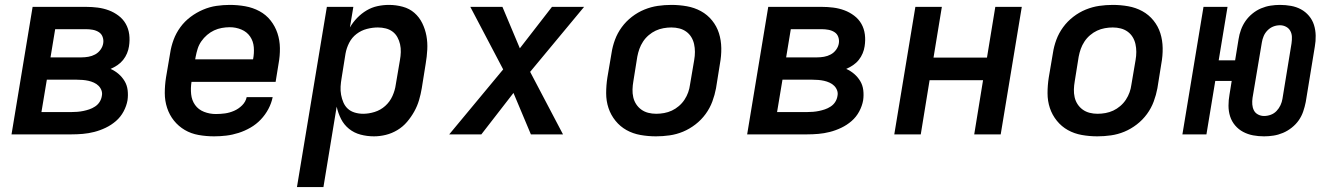

<svg xmlns="http://www.w3.org/2000/svg" viewBox="-20 -548 5440 783"><path d="M27 0 113 -520H331Q355 -520 378.5 -517Q402 -514 423.5 -506Q445 -498 463.5 -484Q482 -470 493 -450.5Q504 -431 507 -407.5Q510 -384 506 -359Q504 -345 498 -330.5Q492 -316 482 -303.5Q472 -291 458.5 -282Q445 -273 431 -267Q449 -259 463.5 -246.5Q478 -234 488 -217.5Q498 -201 500.5 -180.5Q503 -160 500 -139Q496 -116 484 -93.5Q472 -71 453 -54.5Q434 -38 411 -27Q388 -16 364.5 -10Q341 -4 317.5 -2Q294 0 271 0ZM186 -314H312Q326 -314 340.5 -316.5Q355 -319 368 -326Q381 -333 390 -345.5Q399 -358 401 -372Q403 -385 398.5 -397.5Q394 -410 383 -417Q372 -424 358.5 -426.5Q345 -429 331 -429H205ZM149 -91H271Q283 -91 295.5 -92Q308 -93 320 -95.5Q332 -98 344 -102Q356 -106 367.5 -113.5Q379 -121 386 -132Q393 -143 395 -155Q398 -168 394 -179Q390 -190 382 -198Q374 -206 363 -211Q352 -216 340.5 -218.5Q329 -221 317 -222Q305 -223 293 -223H171Z M853 8Q821 8 790 2.5Q759 -3 733.5 -18Q708 -33 689.5 -56Q671 -79 661.5 -108Q652 -137 652 -168.5Q652 -200 657 -232L674 -332Q678 -359 688 -386Q698 -413 715.5 -437Q733 -461 757 -479Q781 -497 808 -508.5Q835 -520 862.5 -524Q890 -528 917 -528Q949 -528 980 -522.5Q1011 -517 1038 -502.5Q1065 -488 1083.5 -464.5Q1102 -441 1111.5 -412.5Q1121 -384 1121.5 -352Q1122 -320 1116 -288L1104 -214H761Q757 -189 759.5 -164Q762 -139 775.5 -120Q789 -101 812 -92Q835 -83 860 -83Q879 -83 897.5 -85.5Q916 -88 934.5 -96Q953 -104 967.5 -118.5Q982 -133 986 -152H1092Q1087 -127 1074.5 -103.5Q1062 -80 1043.5 -60.5Q1025 -41 1001.5 -27.5Q978 -14 953 -6Q928 2 903 5Q878 8 853 8ZM776 -306H1012Q1017 -331 1015 -355.5Q1013 -380 1000 -399Q987 -418 964.5 -427.5Q942 -437 917 -437Q901 -437 884.5 -434Q868 -431 853 -424Q838 -417 824.5 -405.5Q811 -394 801 -379.5Q791 -365 786 -349Q781 -333 778 -317Z M1191 215 1313 -520H1421L1407 -436Q1419 -457 1436.5 -475Q1454 -493 1475 -505.5Q1496 -518 1519.5 -523Q1543 -528 1566 -528Q1595 -528 1622.5 -520.5Q1650 -513 1670 -495.5Q1690 -478 1702 -453.5Q1714 -429 1719 -402Q1724 -375 1722.5 -346Q1721 -317 1716 -288L1700 -188Q1696 -164 1689 -140Q1682 -116 1669.5 -93.5Q1657 -71 1640 -51Q1623 -31 1600.5 -17.5Q1578 -4 1553.5 2Q1529 8 1505 8Q1477 8 1450.5 1Q1424 -6 1403.5 -22.5Q1383 -39 1371 -62.5Q1359 -86 1353 -113L1299 215ZM1461 -84Q1484 -84 1508 -91.5Q1532 -99 1551 -116Q1570 -133 1580.5 -156.5Q1591 -180 1594 -203L1611 -303Q1614 -319 1614.5 -335.5Q1615 -352 1611.5 -367.5Q1608 -383 1600.5 -396.5Q1593 -410 1581 -419Q1569 -428 1553.5 -432Q1538 -436 1521 -436Q1499 -436 1476 -430Q1453 -424 1434 -409.5Q1415 -395 1404 -373.5Q1393 -352 1389 -329L1373 -229Q1370 -212 1369 -195Q1368 -178 1371 -161.5Q1374 -145 1380.5 -130Q1387 -115 1398.5 -104.5Q1410 -94 1426.5 -89Q1443 -84 1461 -84Z M1812 0 2032 -265 1898 -520H2029L2100 -351L2231 -520H2362L2142 -255L2276 0H2145L2074 -169L1943 0Z M2655 8Q2623 8 2592 2.5Q2561 -3 2535 -17.5Q2509 -32 2490 -55.5Q2471 -79 2461.5 -107.5Q2452 -136 2452 -168Q2452 -200 2457 -232L2474 -332Q2478 -359 2488 -386Q2498 -413 2515.5 -437Q2533 -461 2557 -479.5Q2581 -498 2608 -509Q2635 -520 2662.5 -524Q2690 -528 2718 -528Q2750 -528 2781 -522.5Q2812 -517 2838.5 -502.5Q2865 -488 2884 -464.5Q2903 -441 2912 -412.5Q2921 -384 2921.5 -352Q2922 -320 2916 -288L2900 -188Q2895 -161 2885 -134Q2875 -107 2857.5 -83Q2840 -59 2816 -40.5Q2792 -22 2765.5 -11Q2739 0 2711 4Q2683 8 2655 8ZM2656 -84Q2672 -84 2688.5 -87Q2705 -90 2720 -97Q2735 -104 2748.5 -115.5Q2762 -127 2771.5 -141.5Q2781 -156 2786.5 -171.5Q2792 -187 2794 -203L2811 -303Q2814 -320 2814 -336.5Q2814 -353 2810.5 -368.5Q2807 -384 2799 -397Q2791 -410 2778.5 -419Q2766 -428 2750.5 -432Q2735 -436 2718 -436Q2702 -436 2685.5 -433Q2669 -430 2654 -423Q2639 -416 2625.5 -404.5Q2612 -393 2602.5 -378.5Q2593 -364 2587.5 -348.5Q2582 -333 2579 -317L2563 -217Q2560 -200 2559.5 -183.5Q2559 -167 2562.5 -151.5Q2566 -136 2574.5 -123Q2583 -110 2595.5 -101Q2608 -92 2623.5 -88Q2639 -84 2656 -84Z M3027 0 3113 -520H3331Q3355 -520 3378.5 -517Q3402 -514 3423.5 -506Q3445 -498 3463.5 -484Q3482 -470 3493 -450.5Q3504 -431 3507 -407.5Q3510 -384 3506 -359Q3504 -345 3498 -330.5Q3492 -316 3482 -303.5Q3472 -291 3458.5 -282Q3445 -273 3431 -267Q3449 -259 3463.5 -246.5Q3478 -234 3488 -217.5Q3498 -201 3500.5 -180.5Q3503 -160 3500 -139Q3496 -116 3484 -93.5Q3472 -71 3453 -54.5Q3434 -38 3411 -27Q3388 -16 3364.5 -10Q3341 -4 3317.5 -2Q3294 0 3271 0ZM3186 -314H3312Q3326 -314 3340.5 -316.5Q3355 -319 3368 -326Q3381 -333 3390 -345.5Q3399 -358 3401 -372Q3403 -385 3398.5 -397.5Q3394 -410 3383 -417Q3372 -424 3358.5 -426.5Q3345 -429 3331 -429H3205ZM3149 -91H3271Q3283 -91 3295.5 -92Q3308 -93 3320 -95.5Q3332 -98 3344 -102Q3356 -106 3367.5 -113.5Q3379 -121 3386 -132Q3393 -143 3395 -155Q3398 -168 3394 -179Q3390 -190 3382 -198Q3374 -206 3363 -211Q3352 -216 3340.5 -218.5Q3329 -221 3317 -222Q3305 -223 3293 -223H3171Z M3627 0 3713 -520H3821L3787 -313H4005L4039 -520H4147L4061 0H3953L3989 -221H3771L3735 0Z M4455 8Q4423 8 4392 2.5Q4361 -3 4335 -17.5Q4309 -32 4290 -55.5Q4271 -79 4261.5 -107.5Q4252 -136 4252 -168Q4252 -200 4257 -232L4274 -332Q4278 -359 4288 -386Q4298 -413 4315.5 -437Q4333 -461 4357 -479.5Q4381 -498 4408 -509Q4435 -520 4462.5 -524Q4490 -528 4518 -528Q4550 -528 4581 -522.5Q4612 -517 4638.5 -502.5Q4665 -488 4684 -464.5Q4703 -441 4712 -412.5Q4721 -384 4721.5 -352Q4722 -320 4716 -288L4700 -188Q4695 -161 4685 -134Q4675 -107 4657.5 -83Q4640 -59 4616 -40.5Q4592 -22 4565.5 -11Q4539 0 4511 4Q4483 8 4455 8ZM4456 -84Q4472 -84 4488.5 -87Q4505 -90 4520 -97Q4535 -104 4548.5 -115.5Q4562 -127 4571.5 -141.5Q4581 -156 4586.5 -171.5Q4592 -187 4594 -203L4611 -303Q4614 -320 4614 -336.5Q4614 -353 4610.5 -368.5Q4607 -384 4599 -397Q4591 -410 4578.5 -419Q4566 -428 4550.5 -432Q4535 -436 4518 -436Q4502 -436 4485.5 -433Q4469 -430 4454 -423Q4439 -416 4425.5 -404.5Q4412 -393 4402.5 -378.5Q4393 -364 4387.5 -348.5Q4382 -333 4379 -317L4363 -217Q4360 -200 4359.5 -183.5Q4359 -167 4362.5 -151.5Q4366 -136 4374.5 -123Q4383 -110 4395.5 -101Q4408 -92 4423.5 -88Q4439 -84 4456 -84Z M5135 8Q5112 8 5090.5 4Q5069 0 5050 -10Q5031 -20 5017 -36.5Q5003 -53 4996.5 -73.5Q4990 -94 4990 -117Q4990 -140 4994 -162L5003 -218H4936L4900 0H4802L4888 -520H4986L4950 -302H5017L5031 -388Q5034 -408 5041 -427Q5048 -446 5059.5 -462.5Q5071 -479 5087.5 -492.5Q5104 -506 5123 -514Q5142 -522 5161.5 -525Q5181 -528 5200 -528Q5223 -528 5245 -524Q5267 -520 5285.5 -510Q5304 -500 5318 -483.5Q5332 -467 5338.5 -446.5Q5345 -426 5345.5 -403Q5346 -380 5342 -358L5305 -132Q5301 -112 5294.5 -93Q5288 -74 5276.5 -57.5Q5265 -41 5248 -27.5Q5231 -14 5212 -6Q5193 2 5173.5 5Q5154 8 5135 8ZM5135 -75Q5149 -75 5162.5 -80Q5176 -85 5186 -95.5Q5196 -106 5202 -119Q5208 -132 5210 -145L5247 -371Q5249 -385 5248.5 -398Q5248 -411 5242 -422Q5236 -433 5224.5 -439Q5213 -445 5200 -445Q5186 -445 5173 -440Q5160 -435 5149.5 -424.5Q5139 -414 5133.5 -401Q5128 -388 5126 -375L5088 -149Q5086 -135 5087 -122Q5088 -109 5093.5 -98Q5099 -87 5110.5 -81Q5122 -75 5135 -75Z"/></svg>

Font: Iosevka SmBd Ex Obl
Style: Regular
Weight: 600
Width: 7
Italic angle: -9°
Monospace: yes
Designer: Belleve Invis
Foundry: Belleve Invis
Version: Version 32.5.0; ttfautohint (v1.8.4)